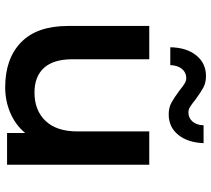

<svg xmlns="http://www.w3.org/2000/svg" viewBox="-56 -730 794 721"><g transform="rotate(90 340.5 -370.0)"><path d="M599 -534V0H480V-68Q450 -32 405 -12.5Q360 7 308 7Q201 7 139.5 -52.5Q78 -112 78 -229V-534H203V-246Q203 -174 235.5 -138.5Q268 -103 328 -103Q395 -103 434.5 -144.5Q474 -186 474 -264V-534ZM321 -647Q305 -660 294.5 -666.5Q284 -673 274 -673Q253 -673 239.5 -657Q226 -641 225 -613H158Q159 -674 188.5 -710.5Q218 -747 266 -747Q291 -747 309.5 -737Q328 -727 355 -707Q371 -694 381.5 -687.5Q392 -681 402 -681Q423 -681 436.5 -696Q450 -711 451 -738H518Q516 -679 487 -643Q458 -607 410 -607Q385 -607 366.5 -617Q348 -627 321 -647Z"/></g></svg>

Font: Montserrat Alternates SemiBold
Style: Regular
Weight: 600
Designer: Julieta Ulanovsky
Foundry: Julieta Ulanovsky
Version: Version 7.200